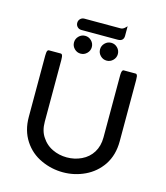

<svg xmlns="http://www.w3.org/2000/svg" viewBox="-136 -1049 1013 1169"><g transform="rotate(15 370.0 -464.5)"><path d="M83.5 -255.9V-641.6Q83.5 -665 87.9 -673.3Q90.8 -679.2 96.7 -679.2H171.9Q177.7 -679.2 180.7 -673.3Q185.1 -665 185.1 -641.6V-252.9Q185.1 -194.8 211.4 -157.2Q219.7 -145 224.6 -139.4Q229.5 -133.8 233.9 -129.4Q252.9 -110.4 278.3 -98.1Q320.8 -77.6 369.9 -77.6Q418.9 -77.6 461.4 -97.7Q505.9 -118.7 530.5 -158.7Q555.2 -198.7 555.2 -252.9V-641.6Q555.2 -669.9 562 -676.3Q564.5 -679.2 568.4 -679.2H643.6Q647.5 -679.2 649.9 -676.8Q652.3 -674.3 653.3 -671.6Q654.3 -668.9 655.3 -665Q656.7 -656.7 656.7 -641.6V-255.9Q656.7 -168.5 614.7 -105.5Q573.7 -45.4 508.5 -14.6Q443.4 16.1 371.1 16.1Q298.8 16.1 233.9 -13.7Q165.5 -44.4 124.5 -107.4Q83.5 -170.4 83.5 -255.9ZM412.6 -726.1Q396 -742.7 396 -765.6Q396 -788.6 412.6 -805.2Q429.2 -821.8 452.1 -821.8Q475.1 -821.8 491.7 -805.2Q508.3 -788.6 508.3 -765.6Q508.3 -742.7 491.7 -726.1Q475.1 -709.5 452.1 -709.5Q429.2 -709.5 412.6 -726.1ZM248.5 -726.1Q231.9 -742.7 231.9 -765.6Q231.9 -788.6 248.5 -805.2Q265.1 -821.8 288.1 -821.8Q311 -821.8 327.6 -805.2Q344.2 -788.6 344.2 -765.6Q344.2 -742.7 327.6 -726.1Q311 -709.5 288.1 -709.5Q265.1 -709.5 248.5 -726.1ZM255.9 -921.4H484.4Q498.5 -921.4 512.7 -935.5L522 -944.8V-883.8Q522 -868.2 512.9 -859.1Q503.9 -850.1 484.4 -850.1H255.9Q240.7 -850.1 230.5 -860.4Q220.2 -870.6 220.2 -885.7Q220.2 -900.9 230.5 -911.1Q240.7 -921.4 255.9 -921.4Z"/></g></svg>

Font: YuPearl-Medium
Style: Medium
Weight: 500
Designer: Max Yao
Foundry: Max-Everyday
Version: Version 1.011; ttfautohint (v1.8.3)